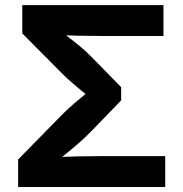

<svg xmlns="http://www.w3.org/2000/svg" viewBox="-20 -748 733 768"><path d="M52.5 0V-110L230 -291Q250.5 -311.6 277.7 -335Q304.8 -358.3 330.6 -379.3Q356.4 -400.2 372.8 -412.8V-332.8Q356.4 -345.6 330.9 -365.4Q305.3 -385.3 278.5 -408.1Q251.8 -430.9 230.8 -451.6L69.1 -614.4V-727.5H633.9V-604.1H388.9Q341.6 -604.1 295.5 -605.1Q249.5 -606.1 208.9 -608L196.9 -644Q216.1 -628.5 241.5 -609.2Q266.9 -589.9 294.1 -567.7Q321.3 -545.5 345.5 -520.8L464.6 -399.3V-346.3L344.7 -222.6Q319.4 -196.6 291.3 -172.4Q263.2 -148.2 237.1 -127.3Q210.9 -106.4 191.4 -90.6L201.3 -119.6Q243.9 -121.5 291.4 -122.5Q338.9 -123.5 388.9 -123.5H640.9V0Z"/></svg>

Font: Adwaita Sans
Style: Regular
Weight: 400
Designer: Rasmus Andersson
Foundry: rsms
Version: Version 4.001;git-9221beed3